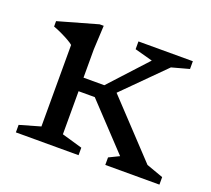

<svg xmlns="http://www.w3.org/2000/svg" viewBox="-88 -574 753 685"><g transform="rotate(20 289.0 -232.0)"><path d="M254 -214.5H176.5V-266H271.5L400.5 -406.5L332.5 -425V-454.5H539V-425L473 -407L303.5 -237.5L314 -264L513.5 -51.5L577.5 -28.5V0H372V-28.5L411 -47.5ZM197 -464.5 192.5 -373.5V-51L270.5 -28.5V0H32.5V-28.5L111 -51V-360.5Q105.5 -365.5 92.5 -373Q79.5 -380.5 63.2 -388.2Q47 -396 31.5 -401.5V-422L181.5 -464.5Z"/></g></svg>

Font: Newsreader
Style: Regular
Weight: 400
Designer: Hugues Gentile
Foundry: Production Type
Version: Version 1.003